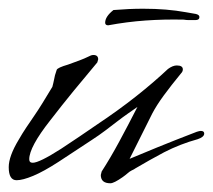

<svg xmlns="http://www.w3.org/2000/svg" viewBox="-20 -418 488 440"><path d="M233 2Q211 2 211 -17L213 -25Q233 -56 253 -93Q273 -130 295 -173Q285 -166 273.5 -158Q262 -150 249 -140Q236 -130 221.5 -119Q207 -108 190 -97L114 -47Q80 -25 56 -15Q32 -5 18 -5Q0 -5 0 -35Q0 -60 23 -98Q31 -112 40 -125.5Q49 -139 58 -152Q67 -165 77.5 -182Q88 -199 100 -219Q101 -223 102 -227Q103 -231 104 -236Q105 -244 110 -258Q112 -263 136 -270Q150 -275 162 -279.5Q174 -284 182 -288Q189 -292 194 -292Q205 -292 205 -282Q205 -281 203 -275Q176 -243 149 -210Q122 -177 95 -142Q47 -81 47 -53Q47 -45 55 -45Q70 -45 120 -77Q141 -91 162 -105Q183 -119 203 -133Q251 -165 291.5 -197Q332 -229 365 -260Q376 -268 385 -268Q399 -268 399 -259Q399 -254 395 -250Q372 -222 355.5 -199.5Q339 -177 329 -158L277 -54Q303 -65 341 -80.5Q379 -96 431 -116Q434 -117 436.5 -117.5Q439 -118 440 -118Q448 -118 448 -112Q448 -104 433 -99Q393 -88 356 -69Q339 -60 323 -51Q307 -42 290 -32Q289 -31 287 -30Q285 -29 281 -27Q277 -25 272.5 -21Q268 -17 261 -12Q241 2 233 2ZM228 -360Q221 -360 221 -366Q221 -380 240 -395Q276 -398 308 -398Q336 -398 360 -396Q384 -394 406 -390L429 -386Q437 -384 437 -379Q437 -372 428 -372H419Q416 -372 411.5 -372Q407 -372 401 -373Q356 -374 313.5 -371Q271 -368 228 -360Z"/></svg>

Font: Whisper
Style: Regular
Weight: 400
Designer: Robert E. Leuschke
Foundry: Robert E. Leuschke
Version: Version 1.010; ttfautohint (v1.8.4.7-5d5b)